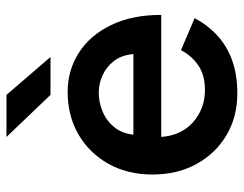

<svg xmlns="http://www.w3.org/2000/svg" viewBox="-100 -641 753 593"><g transform="rotate(-90 276.5 -344.5)"><path d="M285 12Q212 12 155.5 -21.5Q99 -55 66.5 -114Q34 -173 34 -250Q34 -327 67 -386Q100 -445 157.5 -478.5Q215 -512 289 -512Q356 -512 410 -477.5Q464 -443 495.5 -378Q527 -313 527 -223H150Q155 -160 196.5 -124Q238 -88 295 -88Q341 -88 371 -108.5Q401 -129 418 -162L517 -120Q496 -80 463.5 -50Q431 -20 386.5 -4Q342 12 285 12ZM157 -309H406Q403 -345 385 -368.5Q367 -392 341 -404Q315 -416 286 -416Q258 -416 229.5 -404.5Q201 -393 181 -369Q161 -345 157 -309ZM280 -565 150 -701H280L397 -565Z"/></g></svg>

Font: Figtree Light SemiBold
Style: Regular
Weight: 600
Version: Version 2.002